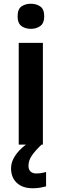

<svg xmlns="http://www.w3.org/2000/svg" viewBox="-20 -772 329 1025"><path d="M209 -543V0H80V-543ZM145 -752Q174 -752 195 -737.5Q216 -723 216 -685Q216 -648 195 -633Q174 -618 145 -618Q115 -618 94.5 -633Q74 -648 74 -685Q74 -723 94.5 -737.5Q115 -752 145 -752ZM132 113Q132 133 143 143.5Q154 154 173 154Q189 154 203 151.5Q217 149 226 146V223Q211 227 194 230Q177 233 155 233Q100 233 69.5 204Q39 175 39 127Q39 98 54 71Q69 44 92.5 22Q116 0 143 -16L202 0Q168 32 150 58.5Q132 85 132 113Z"/></svg>

Font: Noto Sans Nag Mundari SemiBold
Style: Regular
Weight: 600
Version: Version 1.000